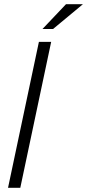

<svg xmlns="http://www.w3.org/2000/svg" viewBox="-20 -888 412 908"><path d="M164 -690H222L76 0H18ZM292 -868H372L231 -751H181Z"/></svg>

Font: Decalotype Light Italic
Style: Regular
Weight: 300
Italic angle: -12°
Designer: Alfredo Marco Pradil
Foundry: Alfredo Marco Pradil
Version: Version 1.0